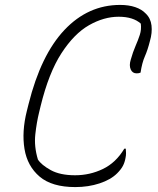

<svg xmlns="http://www.w3.org/2000/svg" viewBox="-20 -740 640 780"><path d="M286 20Q191 20 141 -22.5Q91 -65 79.5 -135Q68 -205 89 -289L96 -317Q146 -517 242 -618.5Q338 -720 468 -720Q503 -720 529.5 -711Q556 -702 572 -685Q592 -666 595.5 -636.5Q599 -607 589 -573Q580 -537 568.5 -511Q557 -485 551 -445Q545 -442 535 -442Q518 -442 511 -458Q504 -474 511 -497Q520 -529 530.5 -553Q541 -577 548 -598.5Q555 -620 552 -644Q521 -672 462 -672Q402 -672 341.5 -637.5Q281 -603 229.5 -523.5Q178 -444 145 -309L139 -284Q129 -244 123.5 -194.5Q118 -145 134 -92Q148 -70 186 -49Q224 -28 285 -28Q345 -28 398 -53.5Q451 -79 485 -136H491Q492 -128 492 -118Q492 -108 490 -99Q487 -81 479.5 -66.5Q472 -52 456 -36Q430 -10 384.5 5Q339 20 286 20Z"/></svg>

Font: Recursive Mn Csl St Lt
Style: Italic
Weight: 300
Italic angle: -15°
Monospace: yes
Version: Version 1.079;hotconv 1.0.112;makeotfexe 2.5.65598; ttfautoh